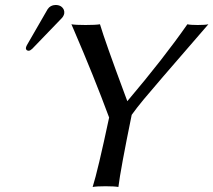

<svg xmlns="http://www.w3.org/2000/svg" viewBox="-20 -745 853 768"><path d="M202.1 -725.1Q226.6 -725.1 235.4 -705.6Q238.3 -697.8 236.8 -689.9Q233.9 -679.2 226.6 -671.9L108.9 -549.8Q101.1 -542.5 95.2 -542Q84.5 -542 83.5 -551.8Q83.5 -553.7 84 -555.2Q85 -559.6 87.9 -564.9L170.4 -708Q181.2 -724.6 202.1 -725.1ZM506.8 -285.6Q461.9 -65.9 453.6 2.9Q437.5 0 402.1 0Q366.7 0 350.6 2.9Q371.1 -61.5 416.5 -274.9Q355.5 -439.5 274.9 -626.5Q269 -640.1 265.6 -647.9Q282.7 -645 322.3 -645Q362.3 -645 379.9 -647.9Q400.4 -579.1 480 -365.2Q484.9 -351.6 489.3 -340.3Q635.3 -512.7 729.5 -647.9Q741.7 -645 771 -645Q800.3 -645 813.5 -647.9Q578.6 -377 554.7 -347.2Q526.4 -313 506.8 -285.6Z"/></svg>

Font: Linux Biolinum Capitals O
Style: Italic Samll Caps
Weight: 400
Italic angle: -12°
Designer: Philipp H. Poll
Foundry: Philipp H. Poll
Version: Version 0.6.2